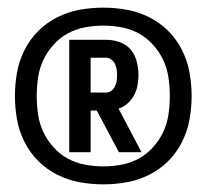

<svg xmlns="http://www.w3.org/2000/svg" viewBox="-20 -912 540 502"><path d="M250 -430Q219 -430 188.5 -435.5Q158 -441 130 -455Q102 -469 80 -491Q58 -513 44 -541Q30 -569 24.5 -599.5Q19 -630 19 -661Q19 -692 24.5 -722.5Q30 -753 44 -781Q58 -809 80 -831Q102 -853 130 -867Q158 -881 188.5 -886.5Q219 -892 250 -892Q281 -892 311.5 -886.5Q342 -881 370 -867Q398 -853 420 -831Q442 -809 456 -781Q470 -753 475.5 -722.5Q481 -692 481 -661Q481 -630 475.5 -599.5Q470 -569 456 -541Q442 -513 420 -491Q398 -469 370 -455Q342 -441 311.5 -435.5Q281 -430 250 -430ZM250 -477Q274 -477 298 -481.5Q322 -486 343 -497.5Q364 -509 380.5 -527.5Q397 -546 407 -567.5Q417 -589 420.5 -613Q424 -637 424 -661Q424 -685 420.5 -709Q417 -733 407 -754.5Q397 -776 380.5 -794.5Q364 -813 343 -824.5Q322 -836 298 -840.5Q274 -845 250 -845Q226 -845 202 -840.5Q178 -836 157 -824.5Q136 -813 119.5 -794.5Q103 -776 93 -754.5Q83 -733 79.5 -709Q76 -685 76 -661Q76 -637 79.5 -613Q83 -589 93 -567.5Q103 -546 119.5 -527.5Q136 -509 157 -497.5Q178 -486 202 -481.5Q226 -477 250 -477ZM161 -514V-808H257Q275 -808 292.5 -802Q310 -796 321.5 -782.5Q333 -769 337.5 -751Q342 -733 342 -716Q342 -702 339.5 -688.5Q337 -675 330.5 -663Q324 -651 313.5 -641.5Q303 -632 290 -628L350 -514H291L233 -623H217V-514ZM217 -670H257Q265 -670 271 -674.5Q277 -679 280.5 -686Q284 -693 285 -700.5Q286 -708 286 -716Q286 -723 285 -730.5Q284 -738 280.5 -745Q277 -752 271 -756.5Q265 -761 257 -761H217Z"/></svg>

Font: Iosevka SS04 Heavy
Style: Regular
Weight: 900
Monospace: yes
Designer: Belleve Invis
Foundry: Belleve Invis
Version: Version 19.0.0; ttfautohint (v1.8.4)